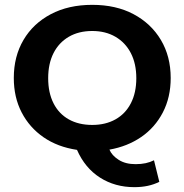

<svg xmlns="http://www.w3.org/2000/svg" viewBox="-20 -614 762 793"><path d="M535 159Q455 159 393 119.5Q331 80 298 5Q218 -7 160 -47Q102 -87 69.5 -149.5Q37 -212 37 -292Q37 -381 77 -449Q117 -517 190 -555.5Q263 -594 361 -594Q459 -594 531.5 -555.5Q604 -517 644.5 -449Q685 -381 685 -292Q685 -212 652.5 -149.5Q620 -87 563 -48Q506 -9 432 4Q442 28 470 46Q498 64 540 64Q563 64 581.5 60Q600 56 616 48L638 137Q616 148 590.5 153.5Q565 159 535 159ZM361 -98Q416 -98 457 -121Q498 -144 520.5 -187.5Q543 -231 543 -291Q543 -351 520.5 -394.5Q498 -438 457 -462Q416 -486 361 -486Q305 -486 264 -462Q223 -438 201 -394.5Q179 -351 179 -291Q179 -231 201 -187.5Q223 -144 264 -121Q305 -98 361 -98Z"/></svg>

Font: Rokkitt SemiBold
Style: Bold
Weight: 700
Version: Version 3.103